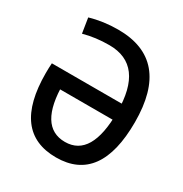

<svg xmlns="http://www.w3.org/2000/svg" viewBox="-166 -829 919 965"><g transform="rotate(30 293.0 -346.5)"><path d="M293 9.8Q37.1 9.8 37.1 -332Q37.1 -347.2 37.6 -361.6Q38.1 -376 39.1 -389.6L141.1 -381.8Q139.6 -357.9 139.6 -332Q139.6 -80.1 293 -80.1Q446.3 -80.1 446.3 -341.8Q446.3 -613.3 244.1 -613.3Q164.6 -613.3 95.7 -594.2L82 -680.7Q158.2 -703.1 244.1 -703.1Q548.8 -703.1 548.8 -341.8Q548.8 9.8 293 9.8ZM39.1 -296.9V-389.6H498.5V-296.9Z"/></g></svg>

Font: Cascadia Mono
Style: Regular
Weight: 400
Monospace: yes
Designer: Aaron Bell
Foundry: Saja Typeworks
Version: Version 2404.023